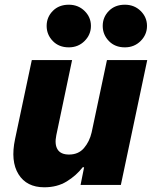

<svg xmlns="http://www.w3.org/2000/svg" viewBox="-20 -785 645 815"><path d="M510 -584Q468 -584 442 -611Q416 -638 416 -675Q416 -712 442 -738.5Q468 -765 510 -765Q550 -765 577 -738.5Q604 -712 604 -675Q604 -638 577 -611Q550 -584 510 -584ZM272 -584Q230 -584 204 -611Q178 -638 178 -675Q178 -712 204 -738.5Q230 -765 272 -765Q312 -765 339 -738.5Q366 -712 366 -675Q366 -638 339 -611Q312 -584 272 -584ZM168 10Q93 10 58.5 -45.5Q24 -101 44 -195L115 -530H286L219 -211Q211 -172 224.5 -150.5Q238 -129 273 -129Q313 -129 336.5 -156.5Q360 -184 369 -223L434 -530H605L493 0H322L337 -75H331Q304 -40 263.5 -15Q223 10 168 10Z"/></svg>

Font: Be Vietnam Pro ExtraBold
Style: Italic
Weight: 800
Italic angle: -12°
Designer: Lam Bao, Tony Le, Vietanh Nguyen
Foundry: Yellow Type Foundry
Version: Version 1.002; ttfautohint (v1.8.3)